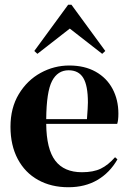

<svg xmlns="http://www.w3.org/2000/svg" viewBox="-20 -771 547 806"><path d="M463 -111 473 -102Q441 -46 389 -15.5Q337 15 267 15Q195 15 140 -15.5Q85 -46 54.5 -103.5Q24 -161 24 -239Q24 -318 59 -376Q94 -434 150.5 -465Q207 -496 271 -496Q335 -496 381.5 -470Q428 -444 452.5 -398Q477 -352 477 -294Q477 -266 472 -251H174Q175 -145 212 -96.5Q249 -48 324 -48Q372 -48 403 -63Q434 -78 463 -111ZM174 -271H345Q349 -323 349 -341Q349 -412 329.5 -444Q310 -476 268 -476Q222 -476 198.5 -431Q175 -386 174 -271ZM124 -557 266 -751H280L422 -557L409 -545L273 -651L137 -545Z"/></svg>

Font: DeepMind Serif Display
Style: Regular
Weight: 800
Designer: Frank Grießhammer / Modifications: Colophon Foundry
Foundry: Colophon Foundry
Version: Version 5.002